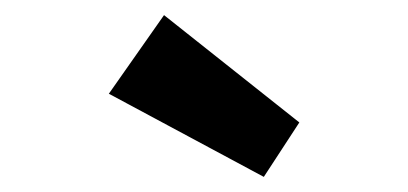

<svg xmlns="http://www.w3.org/2000/svg" viewBox="-20 -818 540 254"><path d="M329 -584 124 -694 197 -798 376 -656Z"/></svg>

Font: Lexend Giga
Style: Bold
Weight: 700
Version: Version 1.007